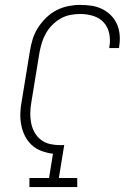

<svg xmlns="http://www.w3.org/2000/svg" viewBox="-20 -763 540 783"><path d="M100 0V-37H180L196 -136Q172 -139 149 -147.5Q126 -156 109 -172Q92 -188 81.5 -209Q71 -230 66.5 -254Q62 -278 63 -303Q64 -328 69 -353L102 -555Q106 -580 113.5 -604Q121 -628 135 -650Q149 -672 168 -690.5Q187 -709 210 -721Q233 -733 258 -738Q283 -743 307 -743Q331 -743 354 -739.5Q377 -736 397 -726Q417 -716 432.5 -700.5Q448 -685 457 -664.5Q466 -644 468 -620.5Q470 -597 466 -574Q466 -572 466 -570.5Q466 -569 465 -567H425Q426 -568 426 -569.5Q426 -571 426 -572Q431 -599 425.5 -626Q420 -653 403 -671.5Q386 -690 360.5 -698Q335 -706 307 -706Q287 -706 266.5 -702Q246 -698 227.5 -687.5Q209 -677 193.5 -661.5Q178 -646 167.5 -627.5Q157 -609 151 -589.5Q145 -570 141 -549L108 -347Q104 -325 103.5 -303.5Q103 -282 107 -261.5Q111 -241 121 -223Q131 -205 147.5 -192.5Q164 -180 184.5 -175.5Q205 -171 227 -171Q231 -171 235 -171Q239 -171 242 -172L220 -37H295V0Z"/></svg>

Font: Iosevka Slab Extralight
Style: Italic
Weight: 200
Italic angle: -9°
Monospace: yes
Designer: Belleve Invis
Foundry: Belleve Invis
Version: Version 11.1.1; ttfautohint (v1.8.3)